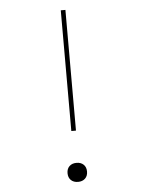

<svg xmlns="http://www.w3.org/2000/svg" viewBox="-53 -772 606 824"><g transform="rotate(-5 250.0 -360.0)"><path d="M240 -210V-730H260V-210ZM250 10Q231 10 219.5 -1Q208 -12 208 -31Q208 -50 219.5 -61Q231 -72 250 -72Q269 -72 280.5 -61Q292 -50 292 -31Q292 -12 280.5 -1Q269 10 250 10Z"/></g></svg>

Font: M PLUS Code Latin Thin
Style: Regular
Weight: 250
Designer: Coji Morishita
Foundry: UNDERFOREST DESIGN
Version: Version 1.002; ttfautohint (v1.8.3)